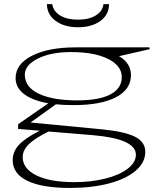

<svg xmlns="http://www.w3.org/2000/svg" viewBox="-20 -654 778 937"><path d="M56.2 -272.9Q56.2 -341.3 136.2 -382.1Q216.3 -422.9 350.1 -422.9H709L710.9 -414.1L561 -379.9Q619.1 -345.7 619.1 -287.1Q619.1 -217.8 545.9 -179.4Q472.7 -141.1 339.8 -141.1Q288.6 -141.1 252.9 -145L128.9 -56.2L477.1 -22.9Q590.3 -11.7 639.6 13.7Q689 39.1 689 86.9Q689 139.2 641.8 179.4Q594.7 219.7 511 241.5Q427.2 263.2 320.8 263.2Q185.5 263.2 113.8 228.5Q42 193.8 42 127.9Q42 85.4 72.8 52.5Q103.5 19.5 173.8 -16.1L67.9 -24.9L68.8 -47.9L215.8 -149.9Q138.2 -163.6 97.2 -195.1Q56.2 -226.6 56.2 -272.9ZM90.8 112.8Q90.8 168.9 157.5 201.9Q224.1 234.9 342.8 234.9Q425.3 234.9 494.1 217.5Q563 200.2 603 169.4Q643.1 138.7 643.1 101.1Q643.1 23.9 436 5.9L216.8 -12.2Q149.9 21 120.4 50Q90.8 79.1 90.8 112.8ZM101.1 -291Q100.6 -229 169.4 -196.5Q238.3 -164.1 356.9 -164.1Q464.4 -164.1 519.8 -193.8Q575.2 -223.6 574.2 -279.8Q573.2 -334 506.6 -366.9Q439.9 -399.9 327.1 -399.9Q228.5 -399.9 165.3 -368.4Q102.1 -336.9 101.1 -291ZM209 -633.8H234.9Q240.7 -598.1 274.2 -578.1Q307.6 -558.1 360.8 -558.1Q413.6 -558.1 447 -578.4Q480.5 -598.6 484.9 -633.8H512.2Q511.7 -581.5 469.5 -551.3Q427.2 -521 360.8 -521Q294.4 -521 252 -551.8Q209.5 -582.5 209 -633.8Z"/></svg>

Font: Halibut Exp Thin
Style: Regular
Weight: 250
Width: 7
Designer: Matteo Maggi
Foundry: Collletttivo
Version: Version 3.080 | FøM Fix